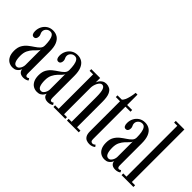

<svg xmlns="http://www.w3.org/2000/svg" viewBox="-31 -1309 1877 1877"><g transform="rotate(45 907.5 -370.0)"><path d="M131 10.5Q102 10.5 78.5 -3.5Q55 -17.5 41.2 -45.8Q27.5 -74 27.5 -117Q27.5 -164 45.5 -195Q63.5 -226 90 -247Q116.5 -268 143 -285.2Q169.5 -302.5 187.2 -320.8Q205 -339 205 -365.5Q205 -403.5 199.8 -434.2Q194.5 -465 182 -483Q169.5 -501 147 -501Q122.5 -501 105.2 -484Q88 -467 88 -444.5Q88 -433 91.5 -424.8Q95 -416.5 98.5 -408.2Q102 -400 102 -387.5Q102 -369.5 93.8 -358Q85.5 -346.5 69.5 -346.5Q53.5 -346.5 45.2 -360Q37 -373.5 37 -397.5Q37 -433.5 52.5 -463Q68 -492.5 95.5 -510Q123 -527.5 159 -527.5Q195 -527.5 222 -510.2Q249 -493 264.5 -456Q280 -419 280 -359V-58.5Q280 -38 285.2 -30.2Q290.5 -22.5 299.5 -22.5Q306.5 -22.5 312.5 -25.8Q318.5 -29 321.5 -32L334 -12Q328.5 -5.5 312.8 0.5Q297 6.5 276 6.5Q257 6.5 242.8 0.2Q228.5 -6 220.5 -17.5Q212.5 -29 211.5 -45.5Q208.5 -36 199.5 -22.8Q190.5 -9.5 174 0.5Q157.5 10.5 131 10.5ZM153 -24Q169 -24 180.8 -36.2Q192.5 -48.5 198.8 -65.5Q205 -82.5 205 -97V-313Q204 -299 188.8 -284Q173.5 -269 154.2 -248.8Q135 -228.5 120.2 -199Q105.5 -169.5 105.5 -126.5Q105.5 -77.5 116.8 -50.8Q128 -24 153 -24Z M469.5 10.5Q440.5 10.5 417 -3.5Q393.5 -17.5 379.8 -45.8Q366 -74 366 -117Q366 -164 384 -195Q402 -226 428.5 -247Q455 -268 481.5 -285.2Q508 -302.5 525.8 -320.8Q543.5 -339 543.5 -365.5Q543.5 -403.5 538.2 -434.2Q533 -465 520.5 -483Q508 -501 485.5 -501Q461 -501 443.8 -484Q426.5 -467 426.5 -444.5Q426.5 -433 430 -424.8Q433.5 -416.5 437 -408.2Q440.5 -400 440.5 -387.5Q440.5 -369.5 432.2 -358Q424 -346.5 408 -346.5Q392 -346.5 383.8 -360Q375.5 -373.5 375.5 -397.5Q375.5 -433.5 391 -463Q406.5 -492.5 434 -510Q461.5 -527.5 497.5 -527.5Q533.5 -527.5 560.5 -510.2Q587.5 -493 603 -456Q618.5 -419 618.5 -359V-58.5Q618.5 -38 623.8 -30.2Q629 -22.5 638 -22.5Q645 -22.5 651 -25.8Q657 -29 660 -32L672.5 -12Q667 -5.5 651.2 0.5Q635.5 6.5 614.5 6.5Q595.5 6.5 581.2 0.2Q567 -6 559 -17.5Q551 -29 550 -45.5Q547 -36 538 -22.8Q529 -9.5 512.5 0.5Q496 10.5 469.5 10.5ZM491.5 -24Q507.5 -24 519.2 -36.2Q531 -48.5 537.2 -65.5Q543.5 -82.5 543.5 -97V-313Q542.5 -299 527.2 -284Q512 -269 492.8 -248.8Q473.5 -228.5 458.8 -199Q444 -169.5 444 -126.5Q444 -77.5 455.2 -50.8Q466.5 -24 491.5 -24Z M689 0V-23.5H737.5V-500H689V-523.5H811.5V-461.5Q815 -475 825.8 -490.5Q836.5 -506 854.2 -516.8Q872 -527.5 896 -527.5Q919.5 -527.5 941.5 -516Q963.5 -504.5 977.8 -471.8Q992 -439 992 -374.5V-23.5H1039V0H876V-23.5H917V-365.5Q917 -432.5 906 -462.5Q895 -492.5 870.5 -492.5Q858.5 -492.5 848 -482.5Q837.5 -472.5 829.5 -457Q821.5 -441.5 817 -423.5Q812.5 -405.5 812.5 -389V-23.5H853V0Z M1192 9Q1172 9 1153 1.8Q1134 -5.5 1121.8 -26Q1109.5 -46.5 1109.5 -85.5V-500H1051.5V-523.5H1109.5Q1121.5 -530.5 1131.8 -552.8Q1142 -575 1149.2 -605.2Q1156.5 -635.5 1159.5 -666.5H1184.5V-523.5H1254V-500H1184.5V-50.5Q1184.5 -30.5 1193 -23.5Q1201.5 -16.5 1210 -16.5Q1220 -16.5 1228.5 -21.5Q1237 -26.5 1240.5 -31L1254.5 -12.5Q1244.5 -3.5 1228.5 2.8Q1212.5 9 1192 9Z M1402 10.5Q1373 10.5 1349.5 -3.5Q1326 -17.5 1312.2 -45.8Q1298.5 -74 1298.5 -117Q1298.5 -164 1316.5 -195Q1334.5 -226 1361 -247Q1387.5 -268 1414 -285.2Q1440.5 -302.5 1458.2 -320.8Q1476 -339 1476 -365.5Q1476 -403.5 1470.8 -434.2Q1465.5 -465 1453 -483Q1440.5 -501 1418 -501Q1393.5 -501 1376.2 -484Q1359 -467 1359 -444.5Q1359 -433 1362.5 -424.8Q1366 -416.5 1369.5 -408.2Q1373 -400 1373 -387.5Q1373 -369.5 1364.8 -358Q1356.5 -346.5 1340.5 -346.5Q1324.5 -346.5 1316.2 -360Q1308 -373.5 1308 -397.5Q1308 -433.5 1323.5 -463Q1339 -492.5 1366.5 -510Q1394 -527.5 1430 -527.5Q1466 -527.5 1493 -510.2Q1520 -493 1535.5 -456Q1551 -419 1551 -359V-58.5Q1551 -38 1556.2 -30.2Q1561.5 -22.5 1570.5 -22.5Q1577.5 -22.5 1583.5 -25.8Q1589.5 -29 1592.5 -32L1605 -12Q1599.5 -5.5 1583.8 0.5Q1568 6.5 1547 6.5Q1528 6.5 1513.8 0.2Q1499.5 -6 1491.5 -17.5Q1483.5 -29 1482.5 -45.5Q1479.5 -36 1470.5 -22.8Q1461.5 -9.5 1445 0.5Q1428.5 10.5 1402 10.5ZM1424 -24Q1440 -24 1451.8 -36.2Q1463.5 -48.5 1469.8 -65.5Q1476 -82.5 1476 -97V-313Q1475 -299 1459.8 -284Q1444.5 -269 1425.2 -248.8Q1406 -228.5 1391.2 -199Q1376.5 -169.5 1376.5 -126.5Q1376.5 -77.5 1387.8 -50.8Q1399 -24 1424 -24Z M1631 0V-23.5H1675V-726.5H1631V-750H1749.5V-23.5H1794.5V0Z"/></g></svg>

Font: Imbue 48pt
Style: Regular
Weight: 400
Designer: Tyler Finck
Foundry: Etcetera Type Company
Version: Version 1.102